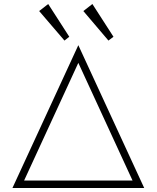

<svg xmlns="http://www.w3.org/2000/svg" viewBox="-20 -936 780 956"><path d="M220 -916 175 -881 301 -734 325 -753ZM440 -916 395 -881 520 -734 545 -753ZM698 0H42L370 -711ZM100 -37H640L370 -623Z"/></svg>

Font: Major Mono Display
Style: Regular
Weight: 400
Designer: Emre Parlak
Foundry: Emre Parlak
Version: Version 2.000; ttfautohint (v1.8) -l 8 -r 50 -G 200 -x 14 -D